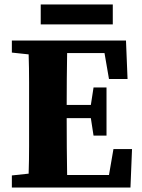

<svg xmlns="http://www.w3.org/2000/svg" viewBox="-20 -838 635 858"><path d="M33 -603V-657H543L550 -485H467L447 -601H280Q279 -544 278.5 -486Q278 -428 278 -369H386L398 -447H456V-232H398L386 -310H278Q278 -241 278.5 -179Q279 -117 280 -56H467L487 -172H570L563 0H33V-54L108 -62Q110 -123 110 -185Q110 -247 110 -310V-347Q110 -409 110 -471.5Q110 -534 108 -595ZM162 -729V-818H484V-729Z"/></svg>

Font: Source Serif Pro
Style: Bold
Weight: 700
Designer: Frank Grießhammer
Foundry: Adobe Systems Incorporated
Version: Version 3.001;hotconv 1.0.111;makeotfexe 2.5.65597